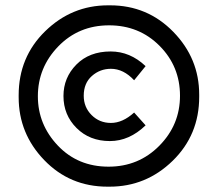

<svg xmlns="http://www.w3.org/2000/svg" viewBox="-20 -709 785 720"><path d="M391 -9H383Q242 -9 146 -108.5Q50 -208 50 -344V-352Q50 -495 149.5 -592Q249 -689 385 -689H393Q533 -689 630 -589.5Q727 -490 727 -354V-346Q727 -203 627.5 -106Q528 -9 391 -9ZM387 -84Q500 -84 577.5 -162.5Q655 -241 655 -350Q655 -460 578.5 -537Q502 -614 389 -614Q275 -614 198.5 -535Q122 -456 122 -348Q122 -242 197 -163Q272 -84 387 -84ZM392 -180Q316 -180 267 -229Q218 -278 218 -349Q218 -418 266.5 -467Q315 -516 395 -516Q468 -516 526 -461L483 -408Q443 -451 396 -451Q355 -451 324.5 -424Q294 -397 294 -350Q294 -307 323.5 -277.5Q353 -248 396 -248Q440 -248 483 -287L526 -239Q465 -180 392 -180Z"/></svg>

Font: Argentum Sans SemiBold
Style: Italic
Weight: 600
Italic angle: -11°
Designer: Julieta Ulanovsky (font), Cristiano Sobral (main changes and remaster)
Foundry: Julieta Ulanovsky (font), Cristiano Sobral (main changes and remaster)
Version: Version 2.007;June 15, 2022;FontCreator 14.0.0.2814 64-bit; 